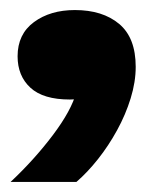

<svg xmlns="http://www.w3.org/2000/svg" viewBox="-20 -195 307 382"><path d="M1 167Q48 123 85 74Q122 25 132 -12L146 0Q139 1 132.5 2Q126 3 119 3Q66 3 40.5 -20.5Q15 -44 15 -83Q15 -127 47.5 -151Q80 -175 129 -175Q184 -175 217 -147.5Q250 -120 250 -62Q250 -32 240 0.5Q230 33 213 64Q196 95 175 121.5Q154 148 132 167Z"/></svg>

Font: Mona Sans Expanded Black
Style: Regular
Weight: 900
Width: 7
Designer: Deni Anggara
Foundry: GitHub
Version: Version 2.000